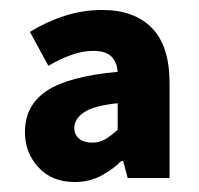

<svg xmlns="http://www.w3.org/2000/svg" viewBox="-20 -732 399 385"><path d="M130 -367Q84 -367 57 -396.5Q30 -426 30 -467Q30 -521 74 -550Q118 -579 216 -588Q214 -609 202.5 -619.5Q191 -630 167 -630Q146 -630 123.5 -622Q101 -614 77 -600L40 -668Q72 -688 109 -700Q146 -712 185 -712Q249 -712 284.5 -676Q320 -640 320 -565V-375H236L227 -409H223Q205 -391 181.5 -379Q158 -367 130 -367ZM165 -446Q180 -446 191.5 -453Q203 -460 216 -472V-525Q167 -520 148 -506.5Q129 -493 129 -476Q129 -462 138.5 -454Q148 -446 165 -446Z"/></svg>

Font: Source Sans 3 ExtraLight
Style: Bold
Weight: 700
Version: Version 3.052;hotconv 1.1.0;makeotfexe 2.6.0